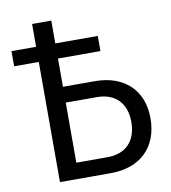

<svg xmlns="http://www.w3.org/2000/svg" viewBox="-79 -769 745 837"><g transform="rotate(-10 293.0 -350.0)"><path d="M10 -532H119V0H345C474 0 556 -77 556 -206C556 -331 474 -407 345 -407H204V-532H392V-599H204V-700H119V-599H10ZM342 -71H204V-337H342C422 -337 471 -288 471 -205C471 -119 422 -71 342 -71Z"/></g></svg>

Font: Finlandica
Style: Regular
Weight: 400
Designer: Niklas Ekholm, Juho Hiilivirta, Jaakko Suomalainen
Foundry: Helsinki Type Studio
Version: Version 2.000;Glyphs 3.2 (3202)